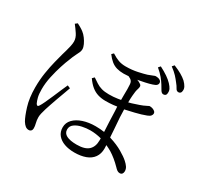

<svg xmlns="http://www.w3.org/2000/svg" viewBox="-183 -1050 1366 1326"><g transform="rotate(30 500.0 -386.5)"><path d="M443 -694Q474 -674 499.5 -665Q525 -656 557 -656Q607 -656 651 -665.5Q695 -675 717 -682Q743 -691 754.5 -696.5Q766 -702 773 -702Q792 -702 805 -694.5Q818 -687 818 -673Q818 -665 813 -658.5Q808 -652 799 -648Q784 -641 757 -634Q730 -627 697 -621Q685 -618 672 -616Q676 -615 680 -614Q692 -609 702 -602Q711 -597 712.5 -589Q714 -581 710 -567Q701 -541 699 -503Q697 -478 697 -450Q722 -456 744 -464Q776 -474 798 -483Q819 -492 827.5 -497Q836 -502 840 -502Q845 -502 853.5 -500.5Q862 -499 870 -495Q878 -491 883.5 -485.5Q889 -480 889 -471Q889 -462 882 -453Q875 -444 857 -437Q821 -423 771 -411Q732 -401 697 -394Q697 -366 699 -333Q702 -286 706 -239Q708 -206 710 -178Q712 -177 714 -176Q772 -158 814 -133.5Q856 -109 878 -89Q895 -74 905 -59Q915 -44 915 -26Q915 -14 909 -5.5Q903 3 890 3Q878 3 868.5 -4Q859 -11 849 -22Q804 -68 757 -97Q736 -109 714 -119Q715 -103 715 -92Q715 -50 694.5 -21Q674 8 636 22Q598 36 547 36Q502 36 467 23.5Q432 11 411.5 -14Q391 -39 391 -75Q391 -112 417 -139Q443 -166 487 -180.5Q531 -195 585 -195Q622 -195 655 -190Q653 -227 651 -269Q649 -312 648 -353Q647 -371 646 -387Q631 -385 616 -383Q588 -380 556 -380Q523 -380 495 -388.5Q467 -397 443 -416.5Q419 -436 396 -469L411 -484Q432 -470 451 -457.5Q470 -445 494.5 -438Q519 -431 553 -431Q591 -431 622 -436Q635 -438 646 -440Q646 -458 646 -476Q647 -503 646.5 -526Q646 -549 645 -563Q644 -588 626 -599Q617 -604 609 -608Q588 -606 570 -606Q539 -606 514.5 -613Q490 -620 469.5 -636.5Q449 -653 429 -680ZM106 -736 123 -749Q136 -742 149.5 -734.5Q163 -727 176 -717Q192 -705 206.5 -685.5Q221 -666 230.5 -645.5Q240 -625 240 -609Q240 -597 234.5 -584Q229 -571 219 -552Q209 -533 197 -500Q186 -475 171.5 -430Q157 -385 145.5 -332.5Q134 -280 134 -231Q134 -191 140 -167.5Q146 -144 154 -127Q160 -117 166 -116.5Q172 -116 178 -126Q186 -138 199 -165.5Q212 -193 226.5 -227Q241 -261 254.5 -292.5Q268 -324 277 -343L300 -333Q293 -312 282 -283Q271 -254 260 -223Q249 -192 240 -165.5Q231 -139 226 -123Q219 -100 215 -82.5Q211 -65 211 -52Q211 -28 216.5 -7Q222 14 222 31Q222 44 215 51.5Q208 59 196 59Q182 59 170 50Q158 41 146 22Q128 -9 108.5 -72Q89 -135 89 -218Q89 -280 98 -336.5Q107 -393 118.5 -438Q130 -483 137 -509Q142 -526 148 -547Q154 -568 158.5 -589Q163 -610 163 -626Q163 -655 144 -683.5Q125 -712 106 -736ZM657 -140Q612 -152 568 -152Q537 -152 504 -145Q471 -138 448 -121.5Q425 -105 425 -78Q425 -48 453 -33.5Q481 -19 534 -19Q599 -19 628 -46Q657 -73 657 -124Q657 -131 657 -140ZM834 -671Q821 -692 803 -714Q785 -736 754 -762L768 -778Q805 -759 830.5 -741.5Q856 -724 873 -706Q890 -688 897 -673.5Q904 -659 902 -643Q902 -630 894.5 -624Q887 -618 877 -619Q865 -620 855.5 -635Q846 -650 834 -671ZM915 -734Q900 -754 882.5 -773Q865 -792 833 -816L847 -832Q884 -817 909 -802.5Q934 -788 952 -772Q970 -754 978 -738.5Q986 -723 984 -709Q984 -697 977 -690Q970 -683 959 -684Q946 -685 938 -700.5Q930 -716 915 -734Z"/></g></svg>

Font: Early Summer Mincho
Style: Regular
Weight: 400
Designer: GuiWonder
Version: Version 1.002